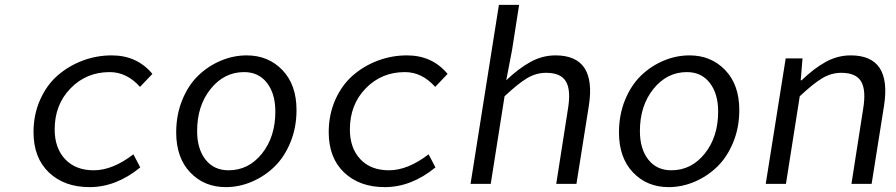

<svg xmlns="http://www.w3.org/2000/svg" viewBox="-20 -747 3638 780"><path d="M344.2 13.2Q241.2 13.2 178.7 -46.4Q116.2 -106 116.2 -210Q116.2 -281.2 142.8 -341.3Q169.4 -401.4 213.9 -440.2Q258.3 -479 315.2 -500.5Q372.1 -522 434.1 -522Q536.6 -522 599.1 -446.8L548.8 -394Q495.1 -454.1 425.8 -454.1Q330.6 -454.1 266.4 -387.9Q202.1 -321.8 202.1 -221.2Q202.1 -145.5 244.6 -100.3Q287.1 -55.2 360.8 -55.2Q437.5 -55.2 522 -120.1L549.8 -66.9Q451.7 13.2 344.2 13.2Z M897.5 13.2Q809.6 13.2 752.7 -46.6Q695.8 -106.4 695.8 -209Q695.8 -280.3 720.2 -340.3Q744.6 -400.4 784.9 -439.5Q825.2 -478.5 876.5 -500.2Q927.7 -522 982.4 -522Q1069.8 -522 1127.2 -462.4Q1184.6 -402.8 1184.6 -299.8Q1184.6 -229 1159.9 -168.9Q1135.3 -108.9 1095 -69.8Q1054.7 -30.8 1003.2 -8.8Q951.7 13.2 897.5 13.2ZM908.7 -55.2Q989.7 -55.2 1044.2 -123Q1098.6 -190.9 1098.6 -293.9Q1098.6 -366.2 1064.7 -410.2Q1030.8 -454.1 971.7 -454.1Q890.6 -454.1 835.7 -385.7Q780.8 -317.4 780.8 -214.8Q780.8 -142.1 814.9 -98.6Q849.1 -55.2 908.7 -55.2Z M1543.5 13.2Q1440.4 13.2 1377.9 -46.4Q1315.4 -106 1315.4 -210Q1315.4 -281.2 1342 -341.3Q1368.7 -401.4 1413.1 -440.2Q1457.5 -479 1514.4 -500.5Q1571.3 -522 1633.3 -522Q1735.8 -522 1798.3 -446.8L1748 -394Q1694.3 -454.1 1625 -454.1Q1529.8 -454.1 1465.6 -387.9Q1401.4 -321.8 1401.4 -221.2Q1401.4 -145.5 1443.8 -100.3Q1486.3 -55.2 1560.1 -55.2Q1636.7 -55.2 1721.2 -120.1L1749 -66.9Q1650.9 13.2 1543.5 13.2Z M1891.6 0 2006.8 -727.1H2088.9L2060.1 -543L2036.6 -420.9Q2087.4 -469.2 2135.5 -495.6Q2183.6 -522 2236.8 -522Q2404.3 -522 2372.1 -316.9L2321.8 0H2239.7L2287.6 -306.2Q2299.8 -380.9 2279.1 -416Q2258.3 -451.2 2198.7 -451.2Q2157.7 -451.2 2121.3 -429.4Q2085 -407.7 2029.8 -356L1973.6 0Z M2696.3 13.2Q2608.4 13.2 2551.5 -46.6Q2494.6 -106.4 2494.6 -209Q2494.6 -280.3 2519 -340.3Q2543.5 -400.4 2583.7 -439.5Q2624 -478.5 2675.3 -500.2Q2726.6 -522 2781.2 -522Q2868.7 -522 2926 -462.4Q2983.4 -402.8 2983.4 -299.8Q2983.4 -229 2958.7 -168.9Q2934.1 -108.9 2893.8 -69.8Q2853.5 -30.8 2802 -8.8Q2750.5 13.2 2696.3 13.2ZM2707.5 -55.2Q2788.6 -55.2 2843 -123Q2897.5 -190.9 2897.5 -293.9Q2897.5 -366.2 2863.5 -410.2Q2829.6 -454.1 2770.5 -454.1Q2689.5 -454.1 2634.5 -385.7Q2579.6 -317.4 2579.6 -214.8Q2579.6 -142.1 2613.8 -98.6Q2647.9 -55.2 2707.5 -55.2Z M3090.8 0 3171.9 -509.8H3240.2L3232.9 -420.9H3236.8Q3286.6 -469.2 3334.7 -495.6Q3382.8 -522 3436 -522Q3603.5 -522 3571.3 -316.9L3521 0H3439L3486.8 -306.2Q3499 -380.9 3478.3 -416Q3457.5 -451.2 3397.9 -451.2Q3356.9 -451.2 3320.6 -429.4Q3284.2 -407.7 3229 -356L3172.9 0Z"/></svg>

Font: Office Code Pro Italic
Style: Regular
Weight: 400
Italic angle: -9°
Designer: Nathan Rutzky & Paul D. Hunt
Foundry: Adobe Systems Incorporated
Version: Version 1.004;PS 001.004;hotconv 1.0.70;makeotf.lib2.5.58329